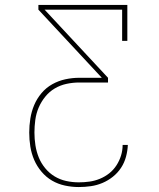

<svg xmlns="http://www.w3.org/2000/svg" viewBox="-20 -755 640 775"><path d="M298 0Q270 0 242 -6Q214 -12 190 -26Q166 -40 147.5 -62Q129 -84 118 -109.5Q107 -135 102.5 -163Q98 -191 98 -220Q98 -248 102.5 -276.5Q107 -305 118 -331Q129 -357 147.5 -379Q166 -401 191 -415Q216 -429 244 -435Q272 -441 300 -441H391L135 -716V-735H494V-590H473V-716H160L416 -441V-422H300Q274 -422 248.5 -416.5Q223 -411 201 -398Q179 -385 162.5 -364.5Q146 -344 136 -320.5Q126 -297 122.5 -271Q119 -245 119 -220Q119 -194 123 -168.5Q127 -143 136.5 -119.5Q146 -96 162.5 -76Q179 -56 200.5 -43Q222 -30 247 -24.5Q272 -19 298 -19Q320 -19 341.5 -22Q363 -25 383.5 -33.5Q404 -42 421 -55.5Q438 -69 450 -87.5Q462 -106 468.5 -127Q475 -148 475 -170H496Q495 -146 488.5 -122Q482 -98 468.5 -77.5Q455 -57 435.5 -41.5Q416 -26 393.5 -16.5Q371 -7 346.5 -3.5Q322 0 298 0Z"/></svg>

Font: Iosevka Etoile Thin
Style: Regular
Weight: 100
Designer: Belleve Invis
Foundry: Belleve Invis
Version: Version 22.1.2; ttfautohint (v1.8.4)